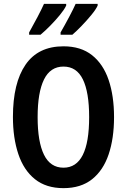

<svg xmlns="http://www.w3.org/2000/svg" viewBox="-20 -965 657 995"><path d="M571 -358Q571 -248 543 -165Q515 -82 457 -36Q399 10 309 10Q219 10 161 -36.5Q103 -83 75 -166.5Q47 -250 47 -359Q47 -535 112.5 -630Q178 -725 309 -725Q399 -725 457 -679Q515 -633 543 -550.5Q571 -468 571 -358ZM175 -358Q175 -230 208 -163Q241 -96 309 -96Q442 -96 442 -358Q442 -487 409.5 -553.5Q377 -620 309 -620Q241 -620 208 -553Q175 -486 175 -358ZM486 -945V-936Q477 -916 453.5 -887.5Q430 -859 403 -831Q376 -803 355 -785H294V-797Q316 -835 338.5 -877.5Q361 -920 372 -945ZM323 -945V-936Q313 -915 290.5 -887.5Q268 -860 241 -832.5Q214 -805 190 -785H131V-797Q153 -836 175 -878Q197 -920 208 -945Z"/></svg>

Font: Avrile Sans Condensed SemiBold
Style: Regular
Weight: 600
Width: 3
Designer: Monotype Design Team
Foundry: Monotype Imaging Inc.
Version: Version 2.001;September 10, 2019;FontCreator 11.5.0.2425 64-